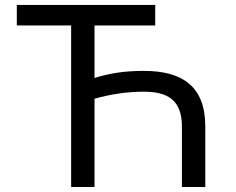

<svg xmlns="http://www.w3.org/2000/svg" viewBox="-20 -747 942 767"><path d="M600.1 -727.3H47.2V-645.2H264.2V0H357.6V-352.6C418.3 -369.7 483.7 -380.7 554.7 -380.7C648.4 -380.7 706.7 -348 706.7 -242.2V0H800.1V-242.2C800.1 -403.1 707 -463.8 554.7 -463.8C470.5 -463.8 415.8 -453.1 357.6 -435.7V-645.2H600.1Z"/></svg>

Font: Margiela Sans Text
Style: Regular
Weight: 400
Designer: Stefan Endress, Andreas Faust
Version: Version 1.100;FEAKit 1.0